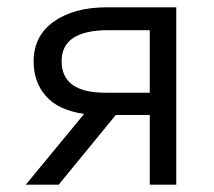

<svg xmlns="http://www.w3.org/2000/svg" viewBox="-20 -505 584 525"><path d="M50.5 0 210 -193.5Q140 -203.5 106 -241.8Q72 -280 72 -337Q72 -407 127.2 -446Q182.5 -485 271.5 -485H462V0H389.5V-190.5H296.5L140.5 0ZM267.5 -251.5H389.5V-422.5H276.5Q148.5 -422.5 148.5 -338Q148.5 -251.5 267.5 -251.5Z"/></svg>

Font: Geologica ExtraLight
Style: Regular
Weight: 200
Designer: Sindre Bremnes, Frode Helland
Foundry: Monokrom Skriftforlag AS
Version: Version 1.010; ttfautohint (v1.8.4.7-5d5b);gftools[0.9.28]